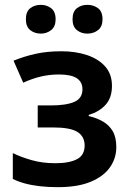

<svg xmlns="http://www.w3.org/2000/svg" viewBox="-20 -764 537 794"><path d="M234 -552Q293 -552 340.5 -536Q388 -520 415.5 -488.5Q443 -457 443 -409Q443 -360 417 -331Q391 -302 347 -289V-284Q381 -276 406.5 -261Q432 -246 446.5 -221Q461 -196 461 -155Q461 -110 435 -72.5Q409 -35 355.5 -12.5Q302 10 219 10Q178 10 144 6Q110 2 82.5 -5.5Q55 -13 33 -24V-131Q65 -115 110 -102Q155 -89 209 -89Q266 -89 298 -105.5Q330 -122 330 -162Q330 -200 300 -218.5Q270 -237 199 -237H136V-328H190Q253 -328 287 -342.5Q321 -357 321 -395Q321 -425 297.5 -440.5Q274 -456 224 -456Q185 -456 149 -447.5Q113 -439 76 -422L36 -513Q80 -531 127.5 -541.5Q175 -552 234 -552ZM87 -684Q87 -716 105 -730Q123 -744 149 -744Q173 -744 191.5 -730Q210 -716 210 -684Q210 -654 191.5 -639.5Q173 -625 149 -625Q123 -625 105 -639.5Q87 -654 87 -684ZM280 -684Q280 -716 298 -730Q316 -744 341 -744Q367 -744 385.5 -730Q404 -716 404 -684Q404 -654 385.5 -639.5Q367 -625 341 -625Q316 -625 298 -639.5Q280 -654 280 -684Z"/></svg>

Font: Noto Sans Display SemiBold
Style: Regular
Weight: 600
Designer: Monotype Design Team
Foundry: Monotype Imaging Inc.
Version: Version 2.003